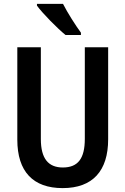

<svg xmlns="http://www.w3.org/2000/svg" viewBox="-20 -957 645 987"><path d="M304 -937H170V-928C198 -889 276 -810 317 -777H396V-789C370 -824 326 -893 304 -937ZM536 -241V-714H416V-243C416 -141 380 -96 303 -96C229 -96 190 -141 190 -242V-714H69V-239C69 -75 150 10 302 10C457 10 536 -79 536 -241Z"/></svg>

Font: Noto Sans Ethiopic Cond SemBd
Style: Regular
Weight: 600
Width: 3
Designer: Monotype Design Team
Foundry: Monotype Imaging Inc.
Version: Version 2.102